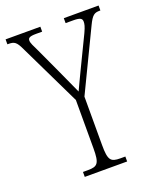

<svg xmlns="http://www.w3.org/2000/svg" viewBox="-141 -795 720 877"><g transform="rotate(-20 219.0 -357.0)"><path d="M118 0H324V-24H300C253 -24 242 -35 242 -110V-345L384 -640C405 -684 416 -690 442 -690H445V-714H276V-690H313C348 -690 356 -683 356 -668C356 -657 354 -646 341 -618L270 -471C249 -428 235 -397 225 -376C207 -416 189 -456 169 -499L114 -618C102 -642 93 -660 93 -671C93 -683 98 -690 133 -690H162V-714H-7V-690H-3C26 -690 36 -685 55 -644L200 -344V-109C200 -35 189 -24 142 -24H118Z"/></g></svg>

Font: Noto Serif Armenian ExtraCondensed ExtraLight
Style: Regular
Weight: 200
Width: 2
Designer: Monotype Design Team
Foundry: Monotype Imaging Inc.
Version: Version 2.008